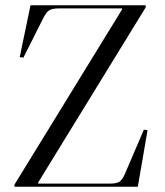

<svg xmlns="http://www.w3.org/2000/svg" viewBox="-20 -710 627 730"><path d="M444 -678H203Q179 -678 167.5 -671Q156 -664 145 -642L69 -491L55 -493L96 -690H534V-682L125 -16V-12H399Q423 -12 434 -19Q445 -26 455 -49L527 -217L541 -215L504 0H35V-8L444 -674Z"/></svg>

Font: Libre Caslon Display
Style: Regular
Weight: 400
Designer: Pablo Impallari, Rodrigo Fuenzalida
Foundry: Pablo Impallari, Rodrigo Fuenzalida
Version: Version 1.002; ttfautohint (v1.5)